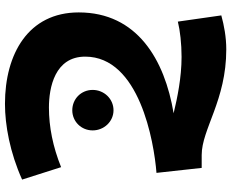

<svg xmlns="http://www.w3.org/2000/svg" viewBox="-99 -561 931 773"><g transform="rotate(90 366.5 -174.5)"><path d="M398 271C484 271 594 251 703 202L653 45C571 78 491 94 413 94C332 94 208 70 208 -52C208 -270 550 -329 676 -339L656 -521H604C500 -521 384 -620 179 -620C129 -620 82 -611 42 -600L67 -425C103 -434 156 -440 209 -440C292 -440 374 -423 436 -408C220 -372 30 -261 30 -26C30 177 197 271 398 271ZM424 0C469 0 505 -36 505 -82C505 -128 469 -166 424 -166C378 -166 342 -128 342 -82C342 -36 378 0 424 0Z"/></g></svg>

Font: Noto Sans Arabic UI Bk
Style: Regular
Weight: 900
Designer: Monotype Design Team, Nadine Chahine and Nizar Qandah
Foundry: Monotype Imaging Inc.
Version: Version 2.010